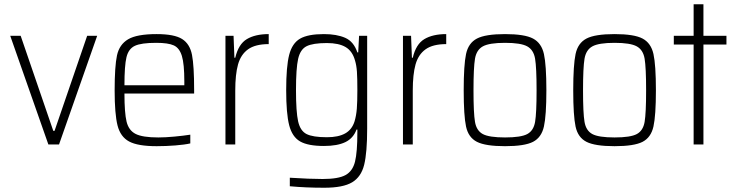

<svg xmlns="http://www.w3.org/2000/svg" viewBox="-20 -678 3455 901"><path d="M207 0 28 -510H77L230 -64H236L389 -510H436L257 0Z M891 -239H564Q564 -148 574 -107Q584 -66 616.5 -49.5Q649 -33 723 -33Q756 -33 798.5 -37Q841 -41 873 -46V-5Q847 1 803 4.5Q759 8 715 8Q627 8 586 -14Q545 -36 531.5 -89.5Q518 -143 518 -254Q518 -367 529 -418Q540 -469 581 -493.5Q622 -518 715 -518Q798 -518 834.5 -495Q871 -472 881 -420.5Q891 -369 891 -256ZM564 -278H845V-296Q845 -378 833.5 -415.5Q822 -453 795.5 -465Q769 -477 713 -477Q643 -477 613 -463Q583 -449 573.5 -409.5Q564 -370 564 -278Z M1038 -510H1076L1080 -407H1084Q1099 -471 1138.5 -494.5Q1178 -518 1241 -518V-471Q1178 -471 1144 -446.5Q1110 -422 1097 -375.5Q1084 -329 1084 -253V0H1038Z M1340 196V156Q1434 162 1494 162Q1568 162 1601.5 143.5Q1635 125 1646 80.5Q1657 36 1657 -57V-70H1653Q1638 -29 1600.5 -11Q1563 7 1500 7Q1425 7 1388 -14.5Q1351 -36 1337 -90.5Q1323 -145 1323 -255Q1323 -366 1337 -420.5Q1351 -475 1388 -496.5Q1425 -518 1500 -518Q1560 -518 1600 -500.5Q1640 -483 1657 -432H1661L1665 -510H1703V-74Q1703 38 1689 95Q1675 152 1632.5 177.5Q1590 203 1502 203Q1414 203 1340 196ZM1644 -109Q1652 -136 1654.5 -168.5Q1657 -201 1657 -255Q1657 -311 1655 -341Q1653 -371 1646 -394Q1634 -438 1602 -457Q1570 -476 1514 -476Q1448 -476 1418.5 -461Q1389 -446 1379 -401.5Q1369 -357 1369 -255Q1369 -153 1379 -108.5Q1389 -64 1418.5 -49Q1448 -34 1514 -34Q1568 -34 1600 -52Q1632 -70 1644 -109Z M1871 -510H1909L1913 -407H1917Q1932 -471 1971.5 -494.5Q2011 -518 2074 -518V-471Q2011 -471 1977 -446.5Q1943 -422 1930 -375.5Q1917 -329 1917 -253V0H1871Z M2156 -254Q2156 -373 2167 -424.5Q2178 -476 2218 -497Q2258 -518 2350 -518Q2442 -518 2481.5 -497Q2521 -476 2532.5 -424.5Q2544 -373 2544 -254Q2544 -136 2532.5 -84.5Q2521 -33 2481.5 -12.5Q2442 8 2350 8Q2258 8 2218 -12.5Q2178 -33 2167 -84Q2156 -135 2156 -254ZM2498 -254Q2498 -361 2491 -402.5Q2484 -444 2454 -460.5Q2424 -477 2350 -477Q2276 -477 2246 -460.5Q2216 -444 2209 -402.5Q2202 -361 2202 -254Q2202 -147 2209 -106Q2216 -65 2245.5 -49Q2275 -33 2350 -33Q2425 -33 2454.5 -49Q2484 -65 2491 -106Q2498 -147 2498 -254Z M2670 -254Q2670 -373 2681 -424.5Q2692 -476 2732 -497Q2772 -518 2864 -518Q2956 -518 2995.5 -497Q3035 -476 3046.5 -424.5Q3058 -373 3058 -254Q3058 -136 3046.5 -84.5Q3035 -33 2995.5 -12.5Q2956 8 2864 8Q2772 8 2732 -12.5Q2692 -33 2681 -84Q2670 -135 2670 -254ZM3012 -254Q3012 -361 3005 -402.5Q2998 -444 2968 -460.5Q2938 -477 2864 -477Q2790 -477 2760 -460.5Q2730 -444 2723 -402.5Q2716 -361 2716 -254Q2716 -147 2723 -106Q2730 -65 2759.5 -49Q2789 -33 2864 -33Q2939 -33 2968.5 -49Q2998 -65 3005 -106Q3012 -147 3012 -254Z M3235 0V-469H3142V-510H3235V-658H3281V-510H3389V-469H3281V0Z"/></svg>

Font: Saira Semi Condensed ExtraLight
Style: Regular
Weight: 200
Width: 4
Designer: Hector Gatti with collaboration of the Omnibus-Type team
Foundry: Omnibus-Type
Version: Version 1.001; ttfautohint (v1.8)